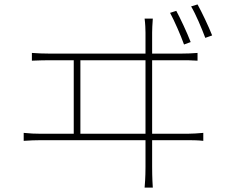

<svg xmlns="http://www.w3.org/2000/svg" viewBox="-20 -827 1040 867"><path d="M776 -778 748 -769C767 -734 796 -668 811 -626L841 -637C825 -679 794 -745 776 -778ZM872 -807 843 -798C864 -763 890 -701 907 -656L938 -667C921 -710 891 -773 872 -807ZM124 -588V-553C152 -554 177 -555 202 -555H313V-223H165C140 -223 115 -224 87 -227V-191C116 -193 140 -194 165 -194H637V-73C637 -63 637 -24 633 20H670C667 -23 667 -64 667 -75V-194H826C842 -194 873 -194 898 -191V-227C873 -225 851 -223 826 -223H667V-555H799C816 -555 847 -555 872 -553V-588C847 -586 825 -585 799 -585H667V-680C667 -691 668 -719 670 -743H633C636 -721 637 -694 637 -680V-585H202C177 -585 151 -586 124 -588ZM637 -223H343V-555H637Z"/></svg>

Font: Harano Aji Gothic KR ExtraLight
Style: Regular
Weight: 250
Foundry: Masamichi Hosoda
Version: HaranoAjiGothicKR-ExtraLight version 20220220;ttx 4.29.1